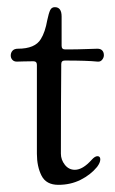

<svg xmlns="http://www.w3.org/2000/svg" viewBox="-20 -516 320 536"><path d="M83 -87V-335Q83 -345 73 -345Q55 -345 44.5 -344.5Q34 -344 27 -344Q19 -344 14.5 -349Q10 -354 10 -361Q10 -369 15 -374.5Q20 -380 30 -380Q78 -380 94 -407Q106 -426 112 -460Q116 -479 120 -487.5Q124 -496 133 -496Q152 -496 152 -470V-388Q152 -378 162 -378Q197 -378 220 -379Q243 -380 252 -380Q261 -380 265.5 -375Q270 -370 270 -362Q270 -355 265 -349Q260 -343 252 -344Q224 -347 161 -347Q151 -347 151 -337Q150 -223 150 -87Q150 -70 161 -56Q172 -42 189 -42Q211 -42 236 -70Q245 -80 252 -80Q260 -80 260 -71Q260 -62 251 -50Q233 -28 205 -14Q177 0 143 0Q109 0 96 -25.5Q83 -51 83 -87Z"/></svg>

Font: Hina Mincho
Style: Regular
Weight: 400
Designer: satsuyako
Foundry: satsuyako
Version: Version 1.100